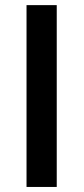

<svg xmlns="http://www.w3.org/2000/svg" viewBox="-20 -740 331 760"><path d="M85 -719.7H204.6V0H85Z"/></svg>

Font: Reddit Sans SemiBold
Style: Regular
Weight: 600
Designer: Stephen Hutchings
Foundry: Reddit
Version: Version 1.013